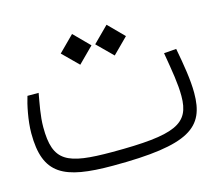

<svg xmlns="http://www.w3.org/2000/svg" viewBox="-76 -562 737 657"><g transform="rotate(-15 293.0 -234.0)"><path d="M248.5 1.5C521.5 1.5 581.1 -45.9 581.1 -167.5C581.1 -213.9 571.8 -268.6 560.5 -328.6L516.6 -325.2C528.3 -255.9 536.1 -211.9 536.1 -168.5C536.1 -69.8 482.9 -44.4 258.3 -44.4C97.2 -44.4 51.8 -64.9 51.8 -187.5C51.8 -227.5 60.5 -268.1 66.9 -305.2H27.3C18.6 -277.8 6.8 -223.1 6.8 -177.7C6.8 -31.7 73.7 1.5 248.5 1.5ZM229.5 -361.3 283.7 -415.5 229.5 -470.2 174.8 -415.5ZM351.6 -361.3 405.8 -415.5 351.6 -470.2 296.9 -415.5Z"/></g></svg>

Font: Cascadia Mono PL ExtraLight
Style: Regular
Weight: 200
Monospace: yes
Designer: Aaron Bell
Foundry: Saja Typeworks
Version: Version 2404.023